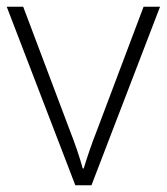

<svg xmlns="http://www.w3.org/2000/svg" viewBox="-20 -551 496 571"><path d="M204 0H252L456 -531H407L269 -165C252 -122 239 -83 229 -50H226C217 -83 204 -122 187 -165L49 -531H0Z"/></svg>

Font: Noto Sans Syriac Extralight
Style: Regular
Weight: 200
Designer: Patrick Giasson and the Monotype Design Team
Foundry: Monotype Imaging Inc.
Version: Version 3.000